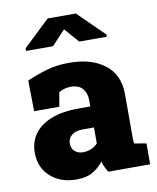

<svg xmlns="http://www.w3.org/2000/svg" viewBox="-86 -829 742 906"><g transform="rotate(-10 285.0 -376.0)"><path d="M208 10.3Q131.3 10.3 83 -33.2Q34.7 -76.7 34.7 -148.9Q34.7 -198.2 61.3 -236.3Q87.9 -274.4 141.4 -296.1Q194.8 -317.9 275.4 -317.9H330.6V-349.1Q330.6 -380.9 312.5 -403.1Q294.4 -425.3 255.4 -425.3Q238.8 -425.3 224.4 -421.1Q210 -417 198.2 -409.2L186.5 -341.8H65.9L63.5 -488.8Q108.4 -508.8 157.5 -523.4Q206.5 -538.1 267.1 -538.1Q375 -538.1 438.5 -488.5Q502 -439 502 -347.2V-152.3Q502 -141.1 502.2 -130.4Q502.4 -119.6 504.4 -109.9L561.5 -100.1V0H361.3Q355 -8.8 347.7 -23.4Q340.3 -38.1 337.4 -52.7Q313.5 -22.9 283.7 -6.3Q253.9 10.3 208 10.3ZM260.7 -110.8Q279.3 -110.8 298.1 -118.4Q316.9 -126 330.6 -141.1V-217.3H277.3Q242.7 -217.3 223.9 -202.1Q205.1 -187 205.1 -162.1Q205.1 -138.2 220.7 -124.5Q236.3 -110.8 260.7 -110.8ZM77.6 -628.4V-641.1L204.6 -761.7H339.4L464.4 -639.2V-628.4H332.5L271.5 -697.8L207 -628.4Z"/></g></svg>

Font: Roboto Slab LO Black
Style: Regular
Weight: 900
Designer: Google
Version: Version 2.000